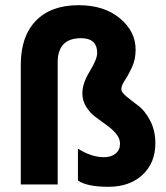

<svg xmlns="http://www.w3.org/2000/svg" viewBox="-20 -710 638 739"><path d="M280 -15V-138Q331 -105 381 -105Q408 -105 425 -119Q442 -133 442 -157Q442 -177 427 -195Q412 -213 391 -228Q370 -243 348.5 -259Q327 -275 312 -298.5Q297 -322 297 -351Q297 -389 325.5 -435.5Q354 -482 354 -506Q354 -563 292 -563Q202 -563 202 -470V0H60V-461Q60 -570 118 -630Q176 -690 283 -690Q381 -690 441.5 -639.5Q502 -589 502 -519Q502 -481 488 -451Q474 -421 460.5 -401Q447 -381 447 -366Q447 -355 467.5 -338Q488 -321 512.5 -303Q537 -285 557.5 -246.5Q578 -208 578 -159Q578 -83 528.5 -37Q479 9 397 9Q316 9 280 -15Z"/></svg>

Font: Hind Bold
Style: Regular
Weight: 700
Designer: Manushi Parikh, Satya Rajpurohit
Foundry: Indian Type Foundry
Version: Version 1.201;PS 1.0;hotconv 1.0.78;makeotf.lib2.5.61930; tt